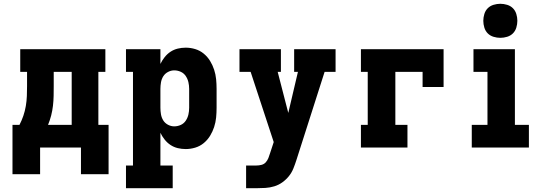

<svg xmlns="http://www.w3.org/2000/svg" viewBox="-20 -780 2890 1015"><path d="M408 141V0H192V141H46V-120H83Q95 -143 103.5 -168Q112 -193 116.5 -219.5Q121 -246 122 -272.5Q123 -299 123 -325V-400H87V-520H537V-400H500V-120H554V141ZM359 -120V-400H264V-325Q264 -299 263.5 -273Q263 -247 260 -221Q257 -195 250.5 -169.5Q244 -144 234 -120Z M646 215V95H683V-400H646V-520H828V-442Q837 -461 850.5 -478Q864 -495 881.5 -506.5Q899 -518 919.5 -523Q940 -528 962 -528Q987 -528 1012 -520.5Q1037 -513 1057 -496.5Q1077 -480 1090.5 -458Q1104 -436 1112 -411.5Q1120 -387 1122.5 -361.5Q1125 -336 1125 -310V-210Q1125 -184 1122.5 -158.5Q1120 -133 1112 -108.5Q1104 -84 1090.5 -62Q1077 -40 1057 -23.5Q1037 -7 1012 0.5Q987 8 962 8Q940 8 919.5 3Q899 -2 881.5 -13.5Q864 -25 850.5 -42Q837 -59 828 -78V95H893V215ZM901 -112Q919 -112 935.5 -119.5Q952 -127 962 -142Q972 -157 976 -174.5Q980 -192 980 -210V-310Q980 -328 976 -345.5Q972 -363 962 -378Q952 -393 935.5 -400.5Q919 -408 901 -408Q884 -408 868 -399.5Q852 -391 843 -376.5Q834 -362 831 -344.5Q828 -327 828 -310V-210Q828 -193 831 -175.5Q834 -158 843 -143.5Q852 -129 868 -120.5Q884 -112 901 -112Z M1281 215V95H1335Q1349 95 1362.5 91.5Q1376 88 1385 78Q1394 68 1399 55Q1404 42 1408 29L1427 -29L1305 -400H1246V-520H1465V-400H1448L1504 -183L1555 -400H1535V-520H1754V-400H1696L1547 66Q1540 88 1531 110.5Q1522 133 1507 151.5Q1492 170 1472.5 184Q1453 198 1430 205Q1407 212 1383 213.5Q1359 215 1335 215Z M1888 0V-120H1924V-400H1888V-520H2325V-320H2214V-400H2070V-120H2134V0Z M2474 0V-120H2557V-400H2483V-520H2702V-120H2776V0ZM2625 -580Q2607 -580 2589 -585.5Q2571 -591 2558.5 -603.5Q2546 -616 2540.5 -634Q2535 -652 2535 -670Q2535 -688 2540.5 -706Q2546 -724 2558.5 -736.5Q2571 -749 2589 -754.5Q2607 -760 2625 -760Q2643 -760 2661 -754.5Q2679 -749 2691.5 -736.5Q2704 -724 2709.5 -706Q2715 -688 2715 -670Q2715 -652 2709.5 -634Q2704 -616 2691.5 -603.5Q2679 -591 2661 -585.5Q2643 -580 2625 -580Z"/></svg>

Font: Iosevka Etoile Heavy
Style: Regular
Weight: 900
Designer: Belleve Invis
Foundry: Belleve Invis
Version: Version 22.1.2; ttfautohint (v1.8.4)